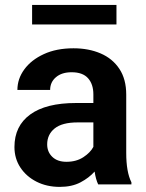

<svg xmlns="http://www.w3.org/2000/svg" viewBox="-20 -729 577 759"><path d="M368.2 0Q358.9 -19 354 -50.8Q332 -25.9 298.1 -8.1Q264.2 9.8 216.3 9.8Q165 9.8 124.5 -10.7Q84 -31.2 60.5 -66.9Q37.1 -102.5 37.1 -147.9Q37.1 -231 99.4 -276.4Q161.6 -321.8 280.3 -321.8H349.1V-356Q349.1 -396 328.1 -419.7Q307.1 -443.4 263.2 -443.4Q224.1 -443.4 201.2 -423.8Q178.2 -404.3 178.2 -373.5H48.8Q48.8 -417.5 76.2 -454.8Q103.5 -492.2 153.3 -515.1Q203.1 -538.1 270.5 -538.1Q330.6 -538.1 377.7 -517.8Q424.8 -497.6 451.9 -456.8Q479 -416 479 -355V-124.5Q479 -48.8 499.5 -8.3V0ZM242.7 -89.4Q281.7 -89.4 309.6 -107.7Q337.4 -126 349.1 -148.4V-245.1H286.6Q225.6 -245.1 196 -221.2Q166.5 -197.3 166.5 -158.2Q166.5 -128.4 186.8 -108.9Q207 -89.4 242.7 -89.4ZM440.4 -709.5V-632.3H106.9V-709.5Z"/></svg>

Font: Vazirmatn UI FD SemiBold
Style: Regular
Weight: 600
Designer: Saber Rastikerdar
Foundry: Saber Rastikerdar
Version: Version 33.003